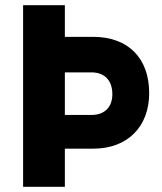

<svg xmlns="http://www.w3.org/2000/svg" viewBox="-20 -720 625 740"><path d="M69 0H230V-147H339C473 -147 555 -233 555 -361C555 -497 473 -578 339 -578H230V-700H69ZM333 -277H230V-441H333C383 -441 413 -410 413 -357C413 -307 383 -277 333 -277Z"/></svg>

Font: Finlandica
Style: Bold
Weight: 700
Designer: Niklas Ekholm, Juho Hiilivirta, Jaakko Suomalainen
Foundry: Helsinki Type Studio
Version: Version 2.000;Glyphs 3.2 (3202)